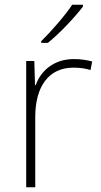

<svg xmlns="http://www.w3.org/2000/svg" viewBox="-20 -786 423 806"><path d="M328 -758V-766H283C255 -723 194 -653 153 -613V-606H181C233 -648 295 -715 328 -758ZM290 -538C207 -538 152 -490 130 -429H127L124 -530H90V0H128V-295C128 -421 183 -502 288 -502C316 -502 337 -499 360 -492L367 -528C344 -534 319 -538 290 -538Z"/></svg>

Font: Noto Sans Lao ExtraLight
Style: Regular
Weight: 200
Designer: Monotype Design Team
Foundry: Monotype Imaging Inc.
Version: Version 2.003